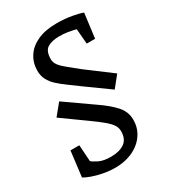

<svg xmlns="http://www.w3.org/2000/svg" viewBox="-206 -800 952 1070"><g transform="rotate(-30 269.5 -265.5)"><path d="M217 165Q176 165 138 157.5Q100 150 71 139.5Q42 129 26 119L46 -44H103L110 62Q119 71 148 85.5Q177 100 225 100Q279 100 311.5 77.5Q344 55 344 4Q344 -19 331 -38Q318 -57 291 -79.5Q264 -102 222 -132L70 -241L128 -312L302 -190Q365 -147 400 -107.5Q435 -68 435 -17Q435 26 417 60Q399 94 368.5 117.5Q338 141 299 153Q260 165 217 165ZM429 -214 279 -322Q244 -348 213 -370.5Q182 -393 158.5 -414.5Q135 -436 121.5 -461.5Q108 -487 108 -520Q108 -570 133.5 -610Q159 -650 209 -673Q259 -696 332 -696Q386 -696 431.5 -687.5Q477 -679 496 -671L476 -514H422L414 -611Q412 -612 397 -615.5Q382 -619 359.5 -622.5Q337 -626 309 -626Q263 -626 234 -609Q205 -592 205 -538Q205 -517 219 -498.5Q233 -480 260.5 -458Q288 -436 326 -405L486 -285Z"/></g></svg>

Font: Faustina Light Medium
Style: Italic
Weight: 500
Italic angle: -8°
Version: Version 1.200